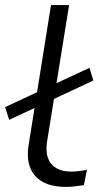

<svg xmlns="http://www.w3.org/2000/svg" viewBox="-20 -725 397 753"><path d="M238 8Q156 8 118 -35Q80 -78 92 -155L180 -705H251L164 -166Q159 -131 168 -105.5Q177 -80 200 -66Q223 -52 259 -52Q273 -52 290 -54Q307 -56 321 -59L309 1Q290 4 273 6Q256 8 238 8ZM16 -255 0 -305 331 -459 346 -409Z"/></svg>

Font: Nunito Sans 10pt Expanded Light
Style: Italic
Weight: 300
Width: 7
Italic angle: -9°
Designer: Vernon Adams
Foundry: Vernon Adams
Version: Version 3.101;gftools[0.9.27]